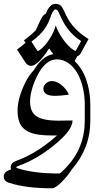

<svg xmlns="http://www.w3.org/2000/svg" viewBox="-101 -682 551 1013"><path d="M-11.2 -420.4Q15.6 -440.4 33.7 -456.5L25.4 -469.2Q45.9 -484.4 61 -497.3Q76.2 -510.3 87.9 -522.5Q95.2 -537.1 101.1 -551Q106.9 -564.9 112.8 -576.9Q118.7 -588.9 125.2 -597.7Q131.8 -606.4 141.1 -609.9L142.6 -614.3Q162.1 -661.6 190.9 -661.6Q210 -661.6 219.7 -652.1Q229.5 -642.6 237.8 -622.6V-623Q246.1 -603.5 256.3 -585Q266.6 -566.4 281.2 -548.3Q295.9 -530.3 316.4 -512.2Q336.9 -494.1 366.2 -475.6L326.2 -403.8L327.1 -404.8Q323.2 -397 318.4 -392.3Q313.5 -387.7 306.6 -385.3L292.5 -359.9Q311.5 -342.3 326.9 -318.1Q342.3 -293.9 353 -264.2Q363.8 -234.4 369.6 -200.4Q375.5 -166.5 375.5 -129.4V-44.9Q375.5 27.8 351.3 91.6Q327.1 155.3 279.8 209.5Q267.6 228.5 252.7 246.8Q237.8 265.1 223.1 279.5Q208.5 293.9 195.6 302.7Q182.6 311.5 173.8 311.5Q35.2 311.5 -52.2 282.7Q-66.4 278.8 -73.7 270.8Q-81.1 262.7 -81.1 249Q-81.1 238.8 -74.7 230.2Q-68.4 221.7 -54.2 216.3L-42.5 211.9Q-44.4 207.5 -44.4 200.2Q-44.4 189.9 -38.1 181.4Q-31.7 172.9 -17.6 167.5Q75.2 134.3 163.6 63.5Q173.8 55.2 182.9 47.6Q191.9 40 199.7 32.7H172.9Q121.1 32.7 86.4 25.4Q51.8 18.1 30.8 2Q9.8 -14.2 0.7 -39.1Q-8.3 -64 -8.3 -99.1Q-8.3 -162.1 31.2 -244.1Q42 -265.6 53.7 -282.7Q65.4 -299.8 78.1 -312.5Q121.1 -386.2 180.2 -396.5Q174.3 -403.3 169.2 -410.9Q164.1 -418.5 159.2 -426.3Q157.7 -424.8 156.2 -423.1Q154.8 -421.4 153.3 -419.9Q145.5 -406.7 134.3 -391.8Q123 -377 110.8 -364Q98.6 -351.1 85.9 -342.8Q73.2 -334.5 62 -334.5Q54.7 -334.5 45.9 -339.8Q37.1 -345.2 31.7 -355ZM94.7 -417Q97.2 -412.6 98.6 -412.6Q100.6 -412.6 105.5 -415.5Q121.1 -426.3 135.3 -442.6Q149.4 -459 161.1 -477.3Q172.9 -495.6 181.2 -514.4Q189.5 -533.2 192.9 -548.3Q197.8 -533.2 207.3 -514.6Q216.8 -496.1 229.5 -477.8Q242.2 -459.5 257.6 -443.1Q272.9 -426.8 289.6 -416.5Q292 -414.6 293.7 -414.1Q295.4 -413.6 295.9 -413.6Q298.8 -413.6 300.8 -418L327.1 -465.3Q303.2 -480.5 285.6 -497.3Q268.1 -514.2 254.4 -532.5Q240.7 -550.8 230.5 -570.6Q220.2 -590.3 210.9 -611.3Q206.5 -622.1 202.4 -627.2Q198.2 -632.3 190.9 -632.3Q181.6 -632.3 169.9 -604Q162.1 -581.1 153.6 -562.7Q145 -544.4 133.3 -528.1Q121.6 -511.7 105.2 -496.1Q88.9 -480.5 64.9 -462.4ZM262.2 -182.6Q238.8 -179.2 220.9 -177.7Q203.1 -176.3 189 -176.3Q127.9 -176.3 127.9 -214.4Q127.9 -222.7 131.8 -229.7Q135.7 -236.8 142.1 -242.4Q148.4 -248 156.5 -251.2Q164.6 -254.4 172.9 -254.4Q184.6 -254.4 197.5 -249Q210.4 -243.7 222.7 -234.1Q234.9 -224.6 245.4 -211.4Q255.9 -198.2 262.2 -182.6ZM346.2 -129.4Q346.2 -179.2 335.4 -222.9Q324.7 -266.6 305.2 -299.1Q285.6 -331.5 258.5 -350.1Q231.4 -368.7 198.7 -368.7Q138.2 -368.7 94.2 -279.8Q75.7 -241.7 66.9 -208.7Q58.1 -175.8 57.6 -147.9Q57.6 -120.6 65.2 -101.3Q72.8 -82 90.3 -69.6Q107.9 -57.1 137.2 -51.3Q166.5 -45.4 209.5 -45.4Q214.8 -45.4 224.9 -45.7Q234.9 -45.9 246.1 -45.9Q257.3 -45.9 267.3 -46.1Q277.3 -46.4 281.7 -46.4Q281.7 6.8 181.6 86.4Q89.4 160.6 -7.3 194.8Q-15.1 197.8 -15.1 200.2Q-15.1 204.1 -6.3 206.1Q76.7 233.4 210.4 233.4Q215.3 233.4 224.4 225.3Q233.4 217.3 249 200.7Q346.2 97.7 346.2 -44.9Z"/></svg>

Font: XB Kayhan Sayeh
Style: Regular
Weight: 700
Designer: Behnam
Foundry: Irmug
Version: Version 7.300 2009